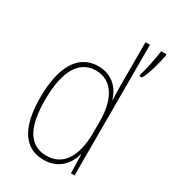

<svg xmlns="http://www.w3.org/2000/svg" viewBox="-187 -859 866 967"><g transform="rotate(30 246.0 -375.0)"><path d="M221 10C310 10 354 -50 370 -108H372L375 0H396V-760H370V-511C370 -483 371 -456 372 -425H370C356 -481 308 -537 227 -537C114 -537 50 -439 50 -255C50 -82 107 10 221 10ZM492 -751V-760H461C458 -728 438 -629 429 -609V-597H443C465 -632 484 -711 492 -751ZM223 -15C121 -15 77 -101 77 -255C77 -425 130 -512 227 -512C319 -512 370 -430 370 -300V-234C370 -100 322 -15 223 -15Z"/></g></svg>

Font: Noto Sans Gurmukhi Condensed Thin
Style: Regular
Weight: 100
Width: 3
Designer: Jelle Bosma - Monotype Design Team
Foundry: Monotype Imaging Inc.
Version: Version 2.004